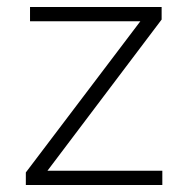

<svg xmlns="http://www.w3.org/2000/svg" viewBox="-20 -530 539 550"><path d="M54 0V-36L382 -469H66V-510H443V-474L116 -41H445V0Z"/></svg>

Font: Saira ExtraLight
Style: Regular
Weight: 200
Designer: Hector Gatti with collaboration of the Omnibus-Type team
Foundry: Omnibus-Type
Version: Version 1.100; ttfautohint (v1.8.3)